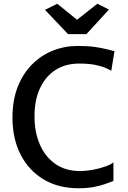

<svg xmlns="http://www.w3.org/2000/svg" viewBox="-20 -996 680 1024"><path d="M46.5 -368.5Q46.5 -461 74.2 -532Q102 -603 150.5 -652Q199 -701 261.8 -726Q324.5 -751 394 -751Q450 -751 488.2 -745.2Q526.5 -739.5 551 -733Q575.5 -726.5 590.5 -723L573.5 -618.5Q565.5 -623.5 546 -632.5Q526.5 -641.5 491.5 -649.2Q456.5 -657 401.5 -657Q329.5 -657 276 -622.8Q222.5 -588.5 193.2 -525.2Q164 -462 164 -375.5Q164 -290.5 192.8 -224.8Q221.5 -159 275.5 -121.5Q329.5 -84 404 -84Q441 -84 477.8 -91Q514.5 -98 543.2 -108.5Q572 -119 585 -130V-31Q563.5 -22.5 537.5 -13.5Q511.5 -4.5 477.8 1.8Q444 8 398 8Q291.5 8 212.5 -39.2Q133.5 -86.5 90 -171.2Q46.5 -256 46.5 -368.5ZM343 -814 220 -943.5 285.5 -976 391 -890.5 499 -976 561 -945 441 -814Z"/></svg>

Font: Koeln Type Sans
Style: Regular
Weight: 400
Designer: Eben Sorkin
Foundry: Eben Sorkin
Version: Version 2.001